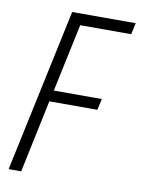

<svg xmlns="http://www.w3.org/2000/svg" viewBox="-82 -770 608 827"><g transform="rotate(10 222.0 -357.0)"><path d="M14 0H69L136 -318H346L357 -367H147L210 -664H433L444 -714H166Z"/></g></svg>

Font: Noto Sans Condensed Light
Style: Italic
Weight: 300
Width: 3
Italic angle: -12°
Designer: Monotype Design Team
Foundry: Monotype Imaging Inc.
Version: Version 2.013